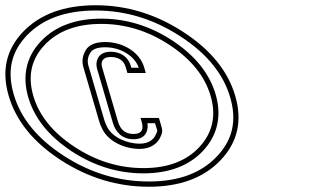

<svg xmlns="http://www.w3.org/2000/svg" viewBox="-195 -699 1204 731"><path d="M371.7 12C490.1 12 581.4 -22 645.7 -90C710 -158 728.3 -239.3 700.6 -334C672.9 -428.7 606.9 -509.8 502.5 -577.5C398.2 -645.2 287.2 -679 169.7 -679C49.7 -679 -42.5 -645.3 -107 -578C-171.5 -510.7 -189.8 -429.3 -161.9 -334C-134 -238.7 -67.9 -157.2 36.4 -89.5C140.8 -21.8 252.6 12 371.7 12ZM351 -59C257.6 -59 169.9 -86.2 87.8 -140.5C5.6 -194.8 -46.3 -259.3 -68.2 -334C-90.2 -409.3 -75.9 -473.8 -25.4 -527.5C25.2 -581.2 97.1 -608 190.5 -608C283 -608 370 -581 451.7 -527C533.3 -473 585 -408.7 606.8 -334C628.7 -259.3 614.8 -194.8 565.3 -140.5C515.7 -86.2 444.3 -59 351 -59ZM413.9 -237 410.1 -250H340.1L343.9 -237C351.2 -212 350.5 -189 313 -189C277.5 -189 261.8 -210 253.9 -237L193.7 -443C187.9 -463 195 -482 226.1 -482C256.9 -482 276.1 -469 283.7 -443L290.1 -421H360.1L353.7 -443C336.7 -501.3 272.4 -539 205.7 -539C168.2 -539 143.3 -528.5 131.1 -507.5C118.9 -486.5 116 -465 122.5 -443L182.7 -237C185.6 -227 189.9 -216.5 195.7 -205.5C220.1 -158.5 281.5 -132 337.1 -132C381.1 -132 405.2 -155.1 414.6 -175C426.3 -199.9 424.2 -201.9 413.9 -237ZM371.7 -8C256.4 -8 148.7 -40.5 47.3 -106.3C-54.2 -172.1 -116.5 -249.8 -142.7 -339.6C-168.9 -429.2 -152.2 -501.9 -92.6 -564.2C-32.7 -626.7 53.4 -659 169.7 -659C283.3 -659 390.2 -626.5 491.6 -560.7C593.2 -494.9 655.3 -417.5 681.4 -328.4C707.4 -239.5 690.7 -166.7 631.1 -103.7C571.4 -40.5 486.3 -8 371.7 -8ZM351 -39C448.1 -39 526 -67.7 580.1 -127C634.2 -186.4 649.5 -259.3 626 -339.6C602.6 -419.7 547.1 -487.8 462.7 -543.7C378.1 -599.6 287 -628 190.5 -628C93.4 -628 15.2 -599.7 -39.9 -541.2C-95.3 -482.5 -111.1 -409.4 -87.4 -328.4C-63.9 -248.2 -8.2 -180 76.7 -123.8C161.8 -67.5 253.7 -39 351 -39ZM395.1 -230C405.6 -194.4 406.6 -205 396.5 -183.5C390.1 -170.1 373.4 -152 337.1 -152C286.7 -152 233 -177 213.4 -214.7C208.2 -224.8 204.4 -234.1 201.9 -242.6L141.7 -448.6C136.8 -465.4 138.6 -480.6 148.4 -497.5C155.5 -509.7 171.2 -519 205.7 -519C264.6 -519 317.8 -485.9 333.4 -441H305.1L302.9 -448.6C292.7 -483.5 263.3 -502 226.1 -502C219 -502 212.5 -501.2 206.3 -499.6C174.3 -490.8 168 -459.8 174.5 -437.4L234.7 -231.4C243.9 -200 266.8 -169 313 -169C318.4 -169 323.5 -169.4 328.3 -170.2C364.1 -176.5 370 -208.5 366.2 -230Z"/></svg>

Font: Din Kursivschrift
Style: BreitLeftGho
Weight: 400
Version: Version 1.089